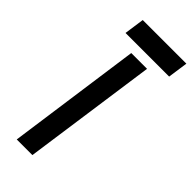

<svg xmlns="http://www.w3.org/2000/svg" viewBox="-272 -901 946 946"><g transform="rotate(45 201.5 -427.5)"><path d="M84 -750H388L403 -855H99ZM76 0H185L284 -700H174Z"/></g></svg>

Font: Unageo
Style: SemiBold-Italic
Weight: 600
Designer: Richard Sepsi
Foundry: Richard Sepsi
Version: Version 2.000